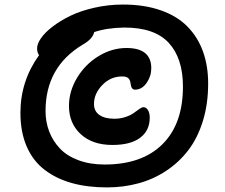

<svg xmlns="http://www.w3.org/2000/svg" viewBox="-20 -772 991 844"><path d="M450.2 51.8Q364.3 51.8 295.9 32.7Q227.5 13.7 176.3 -25.4Q125 -64.5 97.4 -127.9Q69.8 -191.4 69.8 -275.9Q69.8 -416 151.9 -529.8Q143.1 -540 143.1 -560.1Q143.1 -579.1 160.2 -604Q177.2 -628.9 210.9 -654.8Q244.6 -680.7 289.1 -702.4Q333.5 -724.1 394.5 -738Q455.6 -752 521 -752Q614.3 -752 686.3 -726.8Q758.3 -701.7 803.7 -655.5Q849.1 -609.4 872.1 -546.1Q895 -482.9 895 -404.8Q895 -314.9 871.8 -240Q848.6 -165 807.6 -111.6Q766.6 -58.1 710.4 -21Q654.3 16.1 588.6 33.9Q522.9 51.8 450.2 51.8ZM180.2 -284.2Q180.2 -235.8 196.3 -193.8Q212.4 -151.9 243.4 -119.1Q274.4 -86.4 325 -67.6Q375.5 -48.8 439.9 -48.8Q604.5 -48.8 694.3 -138.2Q784.2 -227.5 784.2 -391.1Q784.2 -516.1 721.7 -583.7Q659.2 -651.4 524.9 -650.9Q447.8 -649.4 394 -630.9Q387.7 -600.6 342.8 -575.2Q180.2 -477.5 180.2 -284.2ZM474.1 -134.8Q386.2 -134.8 334.7 -182.4Q283.2 -230 283.2 -306.2Q283.2 -370.6 318.6 -429.7Q354 -488.8 412.8 -524.9Q471.7 -561 536.1 -561Q645 -561 645 -472.2Q645 -437 624.5 -407.5Q604 -377.9 573.2 -377.9Q557.1 -377.9 554.2 -403.8Q552.7 -419.4 544.7 -427.7Q536.6 -436 517.1 -436Q466.3 -436 429.7 -398.2Q393.1 -360.4 393.1 -314.9Q393.1 -283.2 417 -266.6Q440.9 -250 482.9 -250Q508.8 -250 532 -257.8Q555.2 -265.6 568.1 -275.4Q581.1 -285.2 592.5 -293Q604 -300.8 609.9 -300.8Q622.6 -300.8 630.4 -288.1Q638.2 -275.4 638.2 -254.9Q638.2 -198.2 596.2 -166.5Q554.2 -134.8 474.1 -134.8Z"/></svg>

Font: Shantell Sans Irregular
Style: Regular
Weight: 600
Designer: Stephen Nixon, Anya Danilova, Shantell Martin
Foundry: Arrow Type
Version: Version 1.006;[9816181b4]